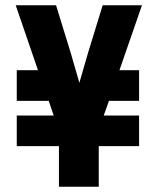

<svg xmlns="http://www.w3.org/2000/svg" viewBox="-20 -713 602 733"><path d="M372 -693H522L436 -445H511V-328H396L376 -272H511V-155H357V0H205V-155H44V-272H185L166 -328H44V-445H125L40 -693H194L250 -511L283 -397L316 -511Z"/></svg>

Font: Khand Variable Light
Style: Regular
Weight: 300
Designer: Satya Rajpurohit
Foundry: Indian Type Foundry
Version: Version 3.000